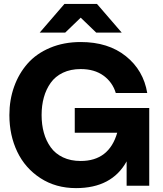

<svg xmlns="http://www.w3.org/2000/svg" viewBox="-20 -946 828 978"><path d="M367.2 12.2Q264.2 12.2 186 -38.6Q107.9 -89.4 67.9 -173.1Q27.8 -256.8 27.8 -359.9Q27.8 -437 51.8 -504.2Q75.7 -571.3 120.6 -622.3Q165.5 -673.3 235.4 -702.6Q305.2 -731.9 391.1 -731.9Q531.2 -731.9 621.1 -659.9Q710.9 -587.9 730 -472.2H569.8Q553.2 -527.3 507.1 -560.8Q460.9 -594.2 391.1 -594.2Q339.8 -594.2 300.8 -575.7Q261.7 -557.1 238.3 -524.2Q214.8 -491.2 203.4 -450Q191.9 -408.7 191.9 -359.9Q191.9 -311 203.4 -269.8Q214.8 -228.5 238.3 -195.8Q261.7 -163.1 300.8 -144.5Q339.8 -126 391.1 -126Q535.6 -126 577.1 -270H360.8V-396H740.2V0H625V-124Q549.8 12.2 367.2 12.2ZM182.1 -779.8 308.1 -925.8H474.1L600.1 -779.8H470.2L391.1 -856L312 -779.8Z"/></svg>

Font: Aspekta 400
Style: Bold
Weight: 700
Designer: Ivo Dolenc
Version: Version 2.000